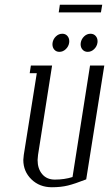

<svg xmlns="http://www.w3.org/2000/svg" viewBox="-20 -788 459 808"><path d="M78.1 -115.2Q78.1 -121.6 80.1 -136.2L134.8 -480H105L109.9 -512.2H199.2L140.1 -136.2Q138.2 -121.6 138.2 -114.7Q138.2 -78.1 157.5 -55.2Q176.8 -32.2 210.9 -32.2Q251 -32.2 285.2 -43L358.9 -512.2H418.9L342.8 -33.2Q295.4 -14.6 265.9 -7.3Q236.3 0 198.2 0Q146.5 0 112.3 -33.2Q78.1 -66.4 78.1 -115.2ZM200.7 -601.6Q200.7 -606 201.2 -607.9Q203.6 -623.5 215.3 -634.8Q227.1 -646 242.2 -646Q255.4 -646 263.4 -637Q271.5 -627.9 271.5 -614.3Q271.5 -609.9 271 -607.9Q268.6 -592.3 256.8 -581.1Q245.1 -569.8 230 -569.8Q216.8 -569.8 208.7 -578.9Q200.7 -587.9 200.7 -601.6ZM227.1 -735.8 231.9 -768.1H410.2L404.8 -735.8ZM319.3 -601.6Q319.3 -606 319.8 -607.9Q322.3 -623.5 334 -634.8Q345.7 -646 360.8 -646Q374 -646 382.3 -637Q390.6 -627.9 390.6 -614.3Q390.6 -609.9 390.1 -607.9Q387.7 -592.3 376 -581.1Q364.3 -569.8 349.1 -569.8Q335.9 -569.8 327.6 -578.9Q319.3 -587.9 319.3 -601.6Z"/></svg>

Font: Gawaa
Style: Italic
Weight: 400
Designer: T. Christopher White
Version: Version 1.0